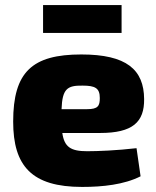

<svg xmlns="http://www.w3.org/2000/svg" viewBox="-20 -726 616 758"><path d="M460 -706H150V-596H460ZM324 -129C260 -129 234 -145 226 -201H375C504 -201 550 -244 549 -335C548 -451 480 -511 301 -511C107 -511 32 -442 32 -246C32 -71 105 12 304 12C385 12 470 3 535 -30L519 -141C441 -132 367 -129 324 -129ZM306 -388C356 -388 374 -378 374 -339C374 -308 367 -295 324 -295H223C226 -375 245 -389 306 -388Z"/></svg>

Font: Exo 2 Extra Bold
Style: Regular
Weight: 800
Designer: Natanael Gama
Version: Version 1.001;PS 001.001;hotconv 1.0.88;makeotf.lib2.5.64775